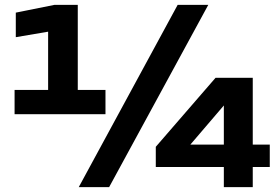

<svg xmlns="http://www.w3.org/2000/svg" viewBox="-20 -770 1147 790"><path d="M300 -750V-356H178V-725L245 -651L45 -617V-718L204 -750ZM40 -400H414V-300H40ZM711 -750H837L429 0H304ZM1020 -450V0H901V-395L954 -398L729 -135L711 -175H1090V-83H621V-166L867 -450Z"/></svg>

Font: Unbounded Medium
Style: Regular
Weight: 500
Designer: Luke Prowse, Jean-Baptiste Morizot, Fátima Lázaro, Florian Runge
Foundry: NaN
Version: Version 1.700